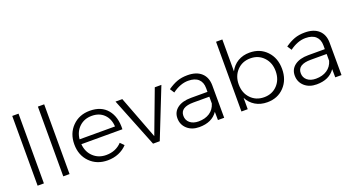

<svg xmlns="http://www.w3.org/2000/svg" viewBox="-50 -1330 3517 1920"><g transform="rotate(-20 1708.5 -369.5)"><path d="M103 -742.2H169.9V0H103Z M376 -742.2H442.9V0H376Z M847.7 -525.9Q969.7 -525.9 1033.9 -448.5Q1098.1 -371.1 1092.8 -240.2H655.8Q663.1 -155.8 718 -104.5Q772.9 -53.2 854 -53.2Q956.5 -53.2 1021 -122.1L1059.1 -84Q1021.5 -43 967.8 -20.5Q914.1 2 850.1 2Q735.4 2 662.1 -72Q588.9 -146 588.9 -262.2Q588.9 -377.9 661.9 -451.9Q734.9 -525.9 847.7 -525.9ZM655.8 -292H1032.7Q1028.3 -373.5 979 -422.4Q929.7 -471.2 849.1 -471.2Q770.5 -471.2 717.3 -422.1Q664.1 -373 655.8 -292Z M1122.6 -523.9H1194.8L1368.7 -66.9L1540.5 -523.9H1610.8L1402.8 0H1331.5Z M2088.4 0H2022L2021 -87.9Q1959.5 2.9 1825.2 2.9Q1745.6 2.9 1696.3 -41.7Q1647 -86.4 1647 -154.8Q1647 -222.2 1699.7 -261.5Q1752.4 -300.8 1844.2 -300.8H2020V-340.8Q2020 -402.8 1983.2 -437Q1946.3 -471.2 1875 -471.2Q1791.5 -471.2 1706.1 -408.2L1676.3 -454.1Q1729.5 -491.2 1777.3 -508.5Q1825.2 -525.9 1887.2 -525.9Q1982.4 -525.9 2034.4 -478.5Q2086.4 -431.2 2087.4 -347.2ZM1837.4 -53.2Q1907.2 -53.2 1955.6 -85.2Q2003.9 -117.2 2021 -176.8V-249H1852.1Q1711.4 -249 1711.4 -157.2Q1711.4 -110.4 1745.6 -81.8Q1779.8 -53.2 1837.4 -53.2Z M2547.9 -525.9Q2658.7 -525.9 2729.2 -451.9Q2799.8 -377.9 2799.8 -261.2Q2799.8 -145.5 2729.7 -71.8Q2659.7 2 2548.8 2Q2476.6 2 2422.6 -30.3Q2368.7 -62.5 2338.9 -121.1V0H2272V-742.2H2338.9V-402.8Q2368.7 -461.4 2422.9 -493.7Q2477.1 -525.9 2547.9 -525.9ZM2536.1 -56.2Q2621.6 -56.2 2676.8 -114.3Q2731.9 -172.4 2731.9 -263.2Q2731.9 -352.5 2676.8 -410.9Q2621.6 -469.2 2536.1 -469.2Q2449.7 -469.2 2394.3 -410.9Q2338.9 -352.5 2338.9 -263.2Q2338.9 -172.4 2394.3 -114.3Q2449.7 -56.2 2536.1 -56.2Z M3336.9 0H3270.5L3269.5 -87.9Q3208 2.9 3073.7 2.9Q2994.1 2.9 2944.8 -41.7Q2895.5 -86.4 2895.5 -154.8Q2895.5 -222.2 2948.2 -261.5Q3001 -300.8 3092.8 -300.8H3268.6V-340.8Q3268.6 -402.8 3231.7 -437Q3194.8 -471.2 3123.5 -471.2Q3040 -471.2 2954.6 -408.2L2924.8 -454.1Q2978 -491.2 3025.9 -508.5Q3073.7 -525.9 3135.7 -525.9Q3231 -525.9 3283 -478.5Q3335 -431.2 3335.9 -347.2ZM3085.9 -53.2Q3155.8 -53.2 3204.1 -85.2Q3252.4 -117.2 3269.5 -176.8V-249H3100.6Q2960 -249 2960 -157.2Q2960 -110.4 2994.1 -81.8Q3028.3 -53.2 3085.9 -53.2Z"/></g></svg>

Font: Montserrat arm Light
Style: Regular
Weight: 300
Designer: Julieta Ulanovsky
Foundry: Julieta Ulanovsky
Version: Version 6.000;PS 006.000;hotconv 1.0.88;makeotf.lib2.5.64775